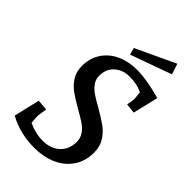

<svg xmlns="http://www.w3.org/2000/svg" viewBox="-273 -998 1103 1103"><g transform="rotate(45 278.5 -446.5)"><path d="M28 -37 65 -195 131 -189Q130 -181 126 -157.5Q122 -134 122 -126Q122 -118 125 -76Q183 -48 244 -48Q308 -48 347.5 -84.5Q387 -121 387 -183Q387 -214 370 -238Q353 -262 327 -279.5Q301 -297 258 -321Q207 -350 175 -373Q143 -396 121 -430Q99 -464 99 -511Q99 -575 130.5 -622.5Q162 -670 216.5 -695Q271 -720 339 -720Q418 -720 536 -687L499 -532L439 -539Q447 -584 447 -590Q447 -593 442 -640Q417 -652 392 -657Q367 -662 334 -662Q282 -662 245.5 -629.5Q209 -597 209 -541Q209 -512 226 -489Q243 -466 267.5 -449Q292 -432 336 -408Q391 -376 423 -353Q455 -330 478 -294Q501 -258 501 -209Q501 -138 465.5 -87Q430 -36 370.5 -10.5Q311 15 238 15Q181 15 127 2Q73 -11 28 -37ZM237 -795 478 -908 499 -843 249 -753Z"/></g></svg>

Font: Andada Pro Medium
Style: Italic
Weight: 500
Italic angle: -7°
Designer: Carolina Giovagnoli
Foundry: Huerta Tipografica
Version: Version 3.005; ttfautohint (v1.8.4)